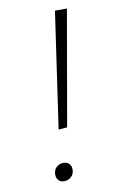

<svg xmlns="http://www.w3.org/2000/svg" viewBox="-81 -741 487 789"><g transform="rotate(-10 162.5 -346.5)"><path d="M136 -211 206 -695H256L172 -214ZM122 2Q107 2 98.5 -7.5Q90 -17 90 -31Q90 -51 102.5 -62Q115 -73 131 -73Q145 -73 154.5 -64.5Q164 -56 164 -39Q164 -21 151.5 -9.5Q139 2 122 2Z"/></g></svg>

Font: Bitter Thin Light
Style: Italic
Weight: 300
Italic angle: -9°
Version: Version 2.002